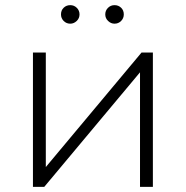

<svg xmlns="http://www.w3.org/2000/svg" viewBox="-20 -726 722 746"><path d="M253 -634Q238 -634 227.5 -644.5Q217 -655 217 -670Q217 -686 227.5 -696Q238 -706 253 -706Q268 -706 278.5 -695.5Q289 -685 289 -670Q289 -655 278 -644.5Q267 -634 253 -634ZM425 -634Q411 -634 400 -644.5Q389 -655 389 -670Q389 -685 399.5 -695.5Q410 -706 425 -706Q440 -706 450.5 -696Q461 -686 461 -670Q461 -655 450.5 -644.5Q440 -634 425 -634ZM108 0V-522H158V-77L530 -522H574V0H524V-445L152 0Z"/></svg>

Font: mBank Light
Style: Regular
Weight: 300
Designer: Julieta Ulanovsky
Foundry: Julieta Ulanovsky
Version: Version 7.200;PS 007.200;hotconv 1.0.88;makeotf.lib2.5.64775